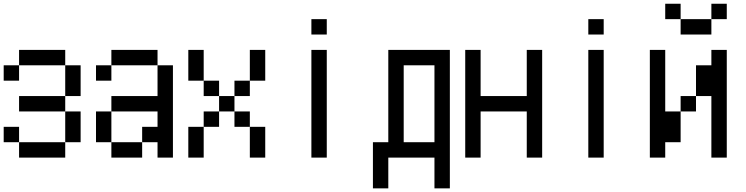

<svg xmlns="http://www.w3.org/2000/svg" viewBox="-20 -937 4040 1040"><path d="M0 -166.7V-250H83.3V-166.7ZM0 -500V-583.3H83.3V-500ZM83.3 -166.7H333.3V-83.3H83.3ZM83.3 -333.3V-416.7H333.3V-333.3ZM83.3 -583.3V-666.7H333.3V-583.3ZM333.3 -166.7V-333.3H416.7V-166.7ZM333.3 -416.7V-583.3H416.7V-416.7Z M500 -166.7V-333.3H583.3V-166.7ZM500 -500V-583.3H583.3V-500ZM583.3 -166.7H750V-83.3H583.3ZM583.3 -333.3V-416.7H833.3V-583.3H916.7V-83.3H833.3V-166.7H750V-250H833.3V-333.3ZM583.3 -583.3V-666.7H833.3V-583.3Z M1000 -83.3V-250H1083.3V-83.3ZM1000 -500V-666.7H1083.3V-500ZM1166.7 -416.7H1083.3V-500H1166.7ZM1166.7 -333.3V-416.7H1250V-333.3ZM1166.7 -250H1083.3V-333.3H1166.7ZM1333.3 -83.3V-250H1416.7V-83.3ZM1333.3 -416.7H1250V-500H1333.3ZM1333.3 -333.3V-250H1250V-333.3ZM1333.3 -500V-666.7H1416.7V-500Z M1666.7 -83.3V-666.7H1750V-83.3ZM1666.7 -750V-833.3H1750V-750Z M2000 -166.7H2083.3V-666.7H2416.7V83.3H2333.3V-83.3H2083.3V83.3H2000ZM2166.7 -166.7H2333.3V-583.3H2166.7Z M2500 -83.3V-666.7H2583.3V-416.7H2833.3V-666.7H2916.7V-83.3H2833.3V-333.3H2583.3V-83.3Z M3166.7 -83.3V-666.7H3250V-83.3ZM3166.7 -750V-833.3H3250V-750Z M3500 -83.3V-666.7H3583.3V-333.3H3666.7V-166.7H3583.3V-83.3ZM3666.7 -333.3V-416.7H3750V-333.3ZM3666.7 -833.3H3833.3V-750H3666.7ZM3666.7 -916.7V-833.3H3583.3V-916.7ZM3833.3 -83.3V-416.7H3750V-583.3H3833.3V-666.7H3916.7V-83.3ZM3833.3 -833.3V-916.7H3916.7V-833.3Z"/></svg>

Font: GalmuriMono11 Regular
Style: Regular
Weight: 400
Designer: Lee Minseo (quiple)
Version: Version 2.399;hotconv 1.1.1;makeotfexe 2.6.0 DEVELOPMENT